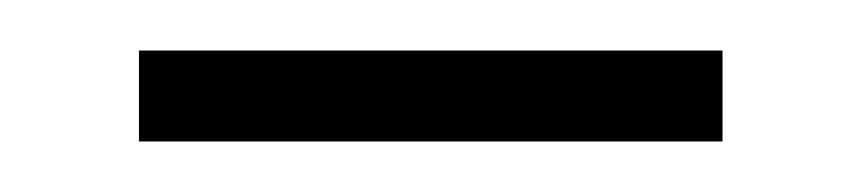

<svg xmlns="http://www.w3.org/2000/svg" viewBox="-20 -309 341 76"><path d="M35 -253H266V-289H35Z"/></svg>

Font: Noto Sans Lao SemiCondensed ExtraLight
Style: Regular
Weight: 200
Width: 4
Designer: Monotype Design Team
Foundry: Monotype Imaging Inc.
Version: Version 2.003